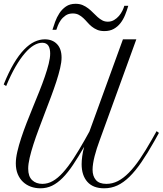

<svg xmlns="http://www.w3.org/2000/svg" viewBox="-20 -998 878 1037"><path d="M716.3 -785.6 517.1 -236.8Q509.8 -216.8 502.9 -195.8Q496.1 -174.8 491 -154.5Q485.8 -134.3 482.9 -115.5Q480 -96.7 480 -81.5Q480 -46.9 497.8 -25.9Q515.6 -4.9 554.7 -4.9Q586.9 -4.9 616.7 -20Q646.5 -35.2 676 -65.2Q705.6 -95.2 736.1 -140.1Q766.6 -185.1 800.3 -244.6L825.7 -289.6L838.4 -280.3L813.5 -235.4Q776.9 -170.4 744.1 -122.6Q711.4 -74.7 679.2 -43.2Q647 -11.7 613.8 3.7Q580.6 19 542.5 19Q482.9 19 451.9 -15.9Q420.9 -50.8 420.9 -111.3Q420.9 -130.4 424.1 -154.3Q427.2 -178.2 434.6 -205.1Q402.3 -149.4 374.3 -107.4Q346.2 -65.4 318.4 -37.4Q290.5 -9.3 261.5 4.9Q232.4 19 198.2 19Q170.9 19 146.7 10.3Q122.6 1.5 104.5 -15.4Q86.4 -32.2 75.9 -57.4Q65.4 -82.5 65.4 -115.7Q65.4 -143.6 73.5 -178.5Q81.5 -213.4 94.5 -252.7Q107.4 -292 124 -334.7Q140.6 -377.4 158.2 -420.2Q175.8 -462.9 192.4 -504.4Q209 -545.9 221.9 -583.5Q234.9 -621.1 242.9 -653.1Q251 -685.1 251 -709Q251 -721.2 248.8 -731.9Q246.6 -742.7 241.7 -750.5Q236.8 -758.3 228.5 -762.7Q220.2 -767.1 208 -767.1Q186.5 -767.1 162.8 -753.2Q139.2 -739.3 114.3 -710.4Q89.4 -681.6 63.7 -637.5Q38.1 -593.3 13.2 -533.2L0 -542Q26.9 -608.4 54.4 -654.8Q82 -701.2 110.1 -730.2Q138.2 -759.3 166.3 -772.5Q194.3 -785.6 222.2 -785.6Q263.2 -785.6 287.8 -760Q312.5 -734.4 312.5 -687Q312.5 -662.6 304.7 -629.4Q296.9 -596.2 284.2 -557.1Q271.5 -518.1 255.4 -475.1Q239.3 -432.1 222.4 -388.2Q205.6 -344.2 189.5 -301Q173.3 -257.8 160.6 -218.5Q147.9 -179.2 140.1 -145.5Q132.3 -111.8 132.3 -86.9Q132.3 -45.4 153.6 -25.1Q174.8 -4.9 209 -4.9Q238.3 -4.9 265.4 -20.3Q292.5 -35.6 319.8 -65.9Q347.2 -96.2 376.5 -140.9Q405.8 -185.5 439 -244.6L462.9 -287.6L644 -785.6ZM388.2 -977.5Q409.7 -977.5 426.3 -970.5Q442.9 -963.4 456.8 -952.6Q470.7 -941.9 482.9 -929.2Q495.1 -916.5 507.3 -905.8Q519.5 -895 532.7 -887.9Q545.9 -880.9 562.5 -880.9Q581.1 -880.9 596.2 -889.9Q611.3 -898.9 622.6 -912.1Q633.8 -925.3 641.1 -940.2Q648.4 -955.1 651.4 -966.8H672.9Q665.5 -941.4 655.5 -916.7Q645.5 -892.1 630.4 -872.8Q615.2 -853.5 594.2 -841.8Q573.2 -830.1 543.9 -830.1Q521 -830.1 504.6 -837.2Q488.3 -844.2 475.3 -854.7Q462.4 -865.2 451.7 -877.7Q440.9 -890.1 429.7 -900.6Q418.5 -911.1 405 -918.2Q391.6 -925.3 373.5 -925.3Q350.1 -925.3 334.2 -914.3Q318.4 -903.3 308.1 -888.7Q297.9 -874 292.2 -859.1Q286.6 -844.2 284.2 -836.9H263.2Q269 -856 277.8 -880.4Q286.6 -904.8 300.8 -926.5Q314.9 -948.2 336.2 -962.9Q357.4 -977.5 388.2 -977.5Z"/></svg>

Font: Petit Formal Script
Style: Regular
Weight: 400
Version: Version 1.001; ttfautohint (v0.8) -G 200 -r 50